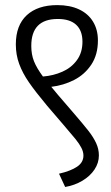

<svg xmlns="http://www.w3.org/2000/svg" viewBox="-20 -639 440 764"><path d="M268.1 -194.8Q311.5 -144.5 331.5 -118.9Q351.6 -93.3 362.5 -69.6Q373.5 -45.9 373.5 -20.5Q373.5 9.3 356 35.6Q338.4 62 307.6 80.3Q276.9 98.6 239.3 105L214.8 52.2Q261.2 41.5 286.6 24.4Q312 7.3 312 -20Q312 -34.7 304 -50.5Q295.9 -66.4 280.8 -85.2Q265.6 -104 231.9 -143.1Q201.2 -178.2 167 -218.8Q120.6 -274.4 95.2 -311.3Q69.8 -348.1 56.4 -384.5Q43 -420.9 43 -462.4Q43 -538.1 86.4 -578.4Q129.9 -618.7 208 -618.7Q258.3 -618.7 294.7 -601.6Q331.1 -584.5 350.3 -552.7Q369.6 -521 369.6 -478Q369.6 -421.4 343.3 -381.8Q316.9 -342.3 274.9 -320.8Q232.9 -299.3 184.1 -293.5L210.9 -261.2Q236.8 -230.5 268.1 -194.8ZM104.5 -455.6Q104.5 -422.4 115.2 -395.3Q126 -368.2 150.9 -334.5Q192.9 -337.9 228.5 -353.8Q264.2 -369.6 286.1 -399.7Q308.1 -429.7 308.1 -473.1Q308.1 -517.1 283.2 -540.3Q258.3 -563.5 210 -563.5Q104 -563.5 104.5 -455.6Z"/></svg>

Font: Varta
Style: Light
Weight: 300
Designer: Joana Correia, Viktoriya Grabowska, Eben Sorkin
Foundry: Sorkin Type
Version: Version 1.002; ttfautohint (v1.3) -l 8 -r 24 -G 200 -x 12 -H